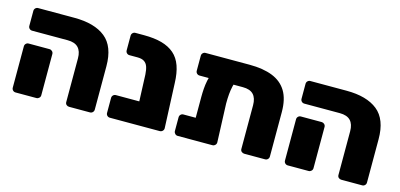

<svg xmlns="http://www.w3.org/2000/svg" viewBox="-57 -917 2613 1255"><g transform="rotate(15 1249.5 -289.5)"><path d="M442 0Q431 0 423.5 -7Q416 -14 416 -25V-321Q416 -369 392.5 -393.5Q369 -418 320 -418H80Q69 -418 61.5 -425.5Q54 -433 54 -444V-545Q54 -556 61.5 -563.5Q69 -571 80 -571H325Q462 -571 535.5 -512Q609 -453 609 -319V-26Q609 -15 601.5 -7.5Q594 0 583 0ZM80 0Q69 0 61.5 -7.5Q54 -15 54 -26V-305Q54 -316 61.5 -323.5Q69 -331 80 -331H221Q231 -331 239 -323.5Q247 -316 247 -305V-26Q247 -15 239 -7.5Q231 0 221 0Z M718 0Q707 0 699.5 -7.5Q692 -15 692 -26V-127Q692 -138 699.5 -145.5Q707 -153 718 -153H1056V-25Q1056 -14 1048.5 -7Q1041 0 1030 0ZM907 0Q896 0 888.5 -7.5Q881 -15 881 -26L869 -333Q867 -366 859.5 -386.5Q852 -407 835.5 -417.5Q819 -428 790 -428H736Q725 -428 717.5 -435.5Q710 -443 710 -454V-553Q710 -564 717.5 -571.5Q725 -579 736 -579H794Q864 -579 914.5 -565Q965 -551 999 -521.5Q1033 -492 1050 -444Q1067 -396 1069 -329L1082 -26Q1082 -15 1074 -7.5Q1066 0 1055 0Z M1213 -418Q1202 -418 1194.5 -425.5Q1187 -433 1187 -444V-545Q1187 -556 1194.5 -563.5Q1202 -571 1213 -571H1511Q1603 -571 1666 -546Q1729 -521 1761.5 -467.5Q1794 -414 1794 -326V-26Q1794 -15 1786.5 -7.5Q1779 0 1768 0H1628Q1617 0 1609 -7Q1601 -14 1601 -25V-321Q1601 -369 1578 -393.5Q1555 -418 1506 -418ZM1352 -495H1405Q1438 -495 1449.5 -483Q1461 -471 1455 -458Q1445 -431 1439 -404.5Q1433 -378 1430.5 -350Q1428 -322 1428 -286L1438 -26Q1438 -15 1430 -7.5Q1422 0 1411 0H1177Q1166 0 1158.5 -8Q1151 -16 1151 -26V-119Q1151 -130 1158.5 -137.5Q1166 -145 1177 -145H1260V-286Q1260 -314 1262 -342Q1264 -370 1270 -399Q1276 -428 1287 -458Q1293 -473 1306.5 -484Q1320 -495 1352 -495Z M2284 0Q2273 0 2265.5 -7Q2258 -14 2258 -25V-321Q2258 -369 2234.5 -393.5Q2211 -418 2162 -418H1922Q1911 -418 1903.5 -425.5Q1896 -433 1896 -444V-545Q1896 -556 1903.5 -563.5Q1911 -571 1922 -571H2167Q2304 -571 2377.5 -512Q2451 -453 2451 -319V-26Q2451 -15 2443.5 -7.5Q2436 0 2425 0ZM1922 0Q1911 0 1903.5 -7.5Q1896 -15 1896 -26V-305Q1896 -316 1903.5 -323.5Q1911 -331 1922 -331H2063Q2073 -331 2081 -323.5Q2089 -316 2089 -305V-26Q2089 -15 2081 -7.5Q2073 0 2063 0Z"/></g></svg>

Font: Rubik ExtraBold
Style: Regular
Weight: 800
Designer: Hubert and Fischer
Foundry: Hubert and Fischer
Version: Version 2.300;gftools[0.9.30]